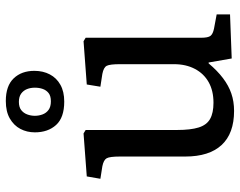

<svg xmlns="http://www.w3.org/2000/svg" viewBox="-104 -724 841 674"><g transform="rotate(-90 317.0 -386.5)"><path d="M265.1 14.2Q186 14.2 145.5 -29.5Q105 -73.2 105 -157.2V-386.2Q105 -422.4 98.9 -433.1Q92.8 -443.8 70.8 -448.2L26.9 -455.1L35.2 -502.9L186 -514.2L198.2 -506.8V-186Q198.2 -138.2 207 -110.1Q215.8 -82 236.8 -70.1Q257.8 -58.1 293.9 -58.1Q335.9 -58.1 366 -75Q396 -91.8 412.6 -123.3Q429.2 -154.8 429.2 -196.8V-386.2Q429.2 -421.4 423.6 -432.6Q418 -443.8 395 -448.2L350.1 -455.1L357.9 -502.9L509.8 -514.2L522 -506.8V-101.1Q522 -77.1 528.6 -68.6Q535.2 -60.1 554.2 -56.2L604 -46.9V0L449.2 5.9L435.1 -75.2H432.1Q406.2 -44.4 380.1 -24.7Q354 -4.9 326.2 4.6Q298.3 14.2 265.1 14.2ZM297.9 -582Q241.7 -582 215.8 -610.6Q189.9 -639.2 189.9 -685.1Q189.9 -712.9 201.9 -735.8Q213.9 -758.8 238.3 -772.9Q262.7 -787.1 299.8 -787.1Q353 -787.1 379.4 -759.5Q405.8 -731.9 405.8 -687Q405.8 -656.2 393.3 -632.6Q380.9 -608.9 356.9 -595.5Q333 -582 297.9 -582ZM298.8 -628.9Q317.9 -628.9 327.9 -637Q337.9 -645 342.3 -657.5Q346.7 -669.9 346.7 -685.1Q346.7 -700.2 341.8 -712.6Q336.9 -725.1 325.9 -733.2Q314.9 -741.2 296.9 -741.2Q278.8 -741.2 268.3 -733.2Q257.8 -725.1 252.9 -712.2Q248 -699.2 248 -685.1Q248 -670.9 252.9 -658Q257.8 -645 268.8 -637Q279.8 -628.9 298.8 -628.9Z"/></g></svg>

Font: Literata
Style: Regular
Weight: 400
Designer: Latin by Veronika Burian and Jose Scaglione. Greek by Irene Vlachou. Cyrillic by Vera Evstafieva.
Foundry: TypeTogether
Version: Version 3.002